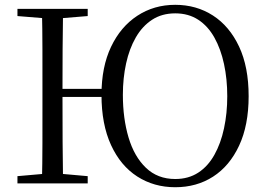

<svg xmlns="http://www.w3.org/2000/svg" viewBox="-20 -765 1114 801"><path d="M154.9 0Q156.9 -83.6 157 -167.7Q157.1 -251.7 157.1 -336.8V-391.1Q157.1 -476.1 157 -560.4Q156.9 -644.8 154.9 -728H243.1Q241.7 -645.2 241.2 -560.3Q240.7 -475.3 240.7 -388.7V-370.3Q240.7 -260.5 241.2 -172.3Q241.7 -84.1 243.1 0ZM52.8 0V-30.1L189.7 -42.1H210.4L345.9 -30.1V0ZM52.8 -698V-728H345.9V-698L210.4 -686.9H189.7ZM201.8 -360.5V-394.3H445.9V-360.5ZM711.1 16.1Q622.3 16.1 552.6 -28.7Q482.9 -73.5 443.2 -159.9Q403.4 -246.4 403.4 -369.5Q403.4 -485.8 443.3 -569.7Q483.1 -653.5 552.8 -699.2Q622.5 -744.9 711.1 -744.9Q799.2 -744.9 868.4 -700.3Q937.5 -655.7 977.4 -570.7Q1017.3 -485.7 1017.3 -363.7Q1017.3 -242.6 977.5 -157.4Q937.7 -72.3 869 -28.1Q800.2 16.1 711.1 16.1ZM711.1 -18.2Q766.2 -18.2 807.1 -44.8Q847.9 -71.4 874.5 -119.2Q901.2 -166.9 914.6 -229.7Q928.1 -292.4 928.1 -363.7Q928.1 -435 914.6 -497.7Q901.2 -560.3 874.5 -608.1Q847.9 -655.9 807.1 -682.6Q766.2 -709.3 711.1 -709.3Q655.5 -709.3 614.6 -682.6Q573.7 -655.9 546.6 -608.9Q519.5 -561.9 506.1 -500.4Q492.6 -439 492.6 -369.5Q492.6 -271.2 516.3 -191.4Q540 -111.7 588.8 -65Q637.5 -18.2 711.1 -18.2Z"/></svg>

Font: Noto Serif KR
Style: Regular
Weight: 200
Designer: Ryoko NISHIZUKA 西塚涼子 (kana & ideographs); Frank Grießhammer (Latin, Greek & Cyrillic); Wenlong ZHANG 张文龙 (bopomofo); San
Foundry: Adobe
Version: Version 2.001;hotconv 1.1.0;makeotfexe 2.6.0